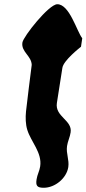

<svg xmlns="http://www.w3.org/2000/svg" viewBox="-20 -674 409 908"><path d="M153 174C148 205 156 214 187 214C240 214 295 169 303 116C308 81 292 52 297 17C300 -5 311 -26 314 -48C323 -106 239 -122 249 -187L275 -353C280 -388 357 -448 363 -453L369 -493C343 -526 309 -654 251 -654C211 -654 90 -501 86 -473C79 -429 129 -410 130 -367C126 -334 106 -180 103 -147C100 -118 101 -86 109 -60C126 -4 180 48 170 113C167 134 156 153 153 174Z"/></svg>

Font: Asimov Print
Style: Regular
Weight: 500
Designer: Google
Version: Version 2.000980: 2014